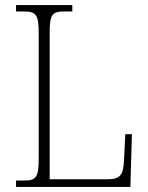

<svg xmlns="http://www.w3.org/2000/svg" viewBox="-20 -734 583 754"><path d="M43 0H492L498 -207H472L467 -104C464 -50 455 -30 402 -30H175V-606C175 -679 186 -689 234 -689H264V-714H43V-689H72C120 -689 132 -679 132 -605V-109C132 -35 120 -25 73 -25H43Z"/></svg>

Font: Noto Serif Bengali SemiCondensed ExtraLight
Style: Regular
Weight: 200
Width: 4
Designer: Juan Bruce, Universal Thirst, Indian Type Foundry and the Monotype Design Team.
Foundry: Monotype Imaging Inc.
Version: Version 2.003